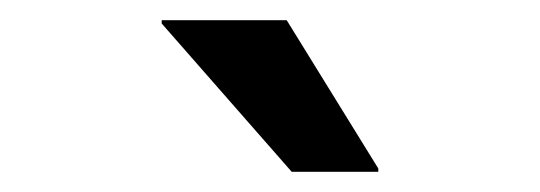

<svg xmlns="http://www.w3.org/2000/svg" viewBox="-20 -736 540 192"><path d="M271.7 -564.2 141.7 -712.5V-715.8H266.7L358.3 -567.5V-564.2Z"/></svg>

Font: Funnel Display Medium
Style: Regular
Weight: 500
Designer: NORD ID, Kristian Moeller
Foundry: Dicotype
Version: Version 1.000